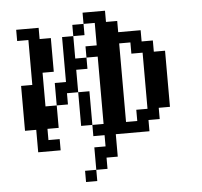

<svg xmlns="http://www.w3.org/2000/svg" viewBox="-61 -860 1121 1065"><g transform="rotate(-5 500.0 -328.0)"><path d="M625 -171.9H687.5V-234.4H750V-546.9H687.5V-609.4H625ZM62.5 -171.9V-421.9H125V-671.9H62.5V-734.4H187.5V-671.9H250V-484.4H187.5V-296.9H250V-171.9H187.5V-109.4H250V-46.9H125V-171.9ZM375 -359.4H312.5V-296.9H250V-421.9H312.5V-671.9H375V-546.9H437.5V-484.4H375ZM375 -359.4H437.5V-171.9H375ZM437.5 -546.9V-609.4H500V-734.4H437.5V-671.9H375V-734.4H437.5V-796.9H562.5V-734.4H625V-671.9H750V-609.4H812.5V-546.9H875V-234.4H812.5V-171.9H750V-109.4H562.5V15.6H500V78.1H437.5V140.6H375V78.1H437.5V-46.9H500V-109.4H437.5V-171.9H500V-546.9Z"/></g></svg>

Font: KH Dot Dougenzaka 16
Style: Regular
Weight: 400
Designer: Original version for X68000 by Keitarou Hiraki (http://hp.vector.co.jp/authors/VA000874/) / TrueType conversion by Homem
Version: Version 1.00.20150527